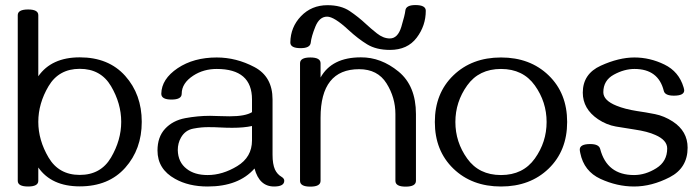

<svg xmlns="http://www.w3.org/2000/svg" viewBox="-20 -711 2709 744"><path d="M289.1 -488.8Q400.9 -488.8 465.1 -417Q529.3 -345.2 529.3 -238.8Q529.3 -132.8 465.1 -60.8Q400.9 11.2 289.1 11.2Q179.7 11.2 128.4 -62V-10.3Q128.4 11.7 88.9 11.7Q48.8 11.7 48.8 -10.3V-652.3Q48.8 -674.3 88.9 -674.3Q128.4 -674.3 128.4 -652.3V-415.5Q179.7 -488.8 289.1 -488.8ZM289.1 -444.3Q208 -444.3 168.2 -377.2Q128.4 -310.1 128.4 -238.8Q128.4 -168 168.2 -100.6Q208 -33.2 289.1 -33.2Q370.6 -33.2 410.2 -100.6Q449.7 -168 449.7 -238.8Q449.7 -310.1 410.2 -377.2Q370.6 -444.3 289.1 -444.3Z M1042 11.7Q984.9 11.7 966.3 -58.1Q904.8 11.7 784.7 11.7Q710.9 11.7 658.2 -18.1Q590.3 -55.7 590.3 -127.9Q590.3 -180.2 619.6 -211.9Q649.4 -244.1 698 -253.2Q746.6 -262.2 793.9 -262.2Q809.6 -262.2 829.3 -261.2Q849.1 -260.3 869.6 -260.3Q930.7 -260.3 956.5 -276.4V-325.7Q956.5 -443.8 819.8 -443.8Q768.6 -443.8 729 -418Q684.1 -388.7 684.1 -347.7Q684.1 -325.2 644.5 -325.2Q605 -325.2 605 -347.7Q606 -404.8 668.5 -446.8Q730.5 -488.3 819.8 -488.3Q895.5 -488.3 965.8 -451.2Q1036.1 -414.1 1036.1 -325.7V-111.3Q1036.1 -75.2 1045.4 -54.2Q1054.2 -35.6 1070.8 -25.9Q1081.5 -19.5 1081.5 -10.7Q1081.5 11.7 1042 11.7ZM784.7 -32.7Q842.3 -32.7 899.4 -67.4Q956.5 -102.1 956.5 -167V-222.7Q924.8 -215.8 879.9 -215.8Q857.4 -215.8 835 -217Q812.5 -218.3 790 -218.3Q760.7 -218.8 729 -212.6Q697.3 -206.5 681.2 -177.7Q668.9 -156.2 668.9 -129.4Q669.9 -82 703.6 -56.6Q733.9 -32.7 784.7 -32.7Z M1551.8 12.2Q1512.2 12.2 1512.2 -10.3V-269Q1512.2 -333 1477.8 -387.9Q1443.4 -442.9 1371.6 -442.9Q1222.2 -442.9 1222.2 -254.9V-10.3Q1222.2 12.2 1182.6 12.2Q1142.6 12.2 1142.6 -10.3V-465.8Q1142.6 -488.3 1182.6 -488.3Q1222.2 -488.3 1222.2 -465.8V-410.6Q1265.6 -488.8 1378.4 -488.8Q1456.5 -489.3 1524.2 -433.8Q1591.8 -378.4 1591.8 -269V-10.3Q1591.8 12.2 1551.8 12.2ZM1491.2 -517.6Q1438 -517.6 1402.8 -539.1Q1367.7 -560.5 1330.6 -594.7Q1274.9 -646.5 1247.6 -646.5Q1217.8 -646.5 1202.1 -607.9Q1186.5 -569.3 1184.1 -545.4Q1181.6 -524.4 1145 -524.4Q1104.5 -524.4 1105 -546.9Q1106 -606 1146 -647.9Q1187 -690.9 1249 -690.9Q1301.3 -690.9 1335 -668.2Q1368.7 -645.5 1398.4 -617.7Q1415.5 -601.6 1440.4 -581.8Q1465.3 -562 1490.7 -562Q1521.5 -562 1535.2 -607.2Q1548.8 -652.3 1550.8 -670.4Q1553.2 -691.4 1589.8 -691.4Q1629.9 -691.4 1629.9 -669.4Q1629.9 -611.3 1594.7 -564.9Q1559.1 -517.6 1491.2 -517.6Z M1921.4 -488.3Q2034.2 -488.3 2106 -418.9Q2177.7 -349.6 2177.7 -238.3Q2177.7 -127 2106 -57.6Q2034.2 11.7 1921.4 11.7Q1808.6 11.7 1736.8 -57.6Q1665 -127 1665 -238.3Q1665 -349.6 1736.8 -418.9Q1808.6 -488.3 1921.4 -488.3ZM1921.4 -443.8Q1835.9 -443.8 1790.3 -379.9Q1744.6 -315.9 1744.6 -238.3Q1744.6 -160.6 1790.3 -96.7Q1835.9 -32.7 1921.4 -32.7Q2006.8 -32.7 2052.5 -96.7Q2098.1 -160.6 2098.1 -238.3Q2098.1 -315.9 2052.5 -379.9Q2006.8 -443.8 1921.4 -443.8Z M2437 11.7Q2371.1 11.7 2306.9 -17.8Q2242.7 -47.4 2228.5 -118.2Q2226.6 -127 2226.6 -131.3Q2226.6 -152.8 2267.1 -152.8Q2300.8 -152.8 2305.7 -133.8Q2332 -32.7 2437 -32.7Q2481 -32.7 2523.2 -59.1Q2565.4 -85.4 2565.4 -135.7Q2565.4 -168 2519.5 -188Q2489.3 -201.7 2439.5 -209Q2403.3 -214.4 2366.7 -220.7Q2330.1 -227.1 2297.4 -249Q2238.3 -289.1 2238.3 -352.1Q2238.3 -424.8 2308.1 -456.5Q2377.9 -488.3 2438.5 -488.3Q2498.5 -488.3 2554.7 -460.9Q2610.8 -433.6 2628.9 -372.6Q2631.3 -364.3 2631.3 -360.8Q2631.3 -340.3 2591.3 -340.3Q2556.6 -340.3 2552.2 -358.9Q2531.2 -443.8 2438.5 -443.8Q2398.9 -443.8 2358.4 -421.6Q2317.9 -399.4 2317.9 -353.5Q2317.9 -321.8 2369.1 -301.3Q2401.4 -288.1 2447.8 -280.8Q2482.4 -275.9 2518.1 -268.8Q2553.7 -261.7 2586.9 -240.2Q2644.5 -202.6 2644.5 -138.7Q2644.5 -60.1 2575 -24.2Q2505.4 11.7 2437 11.7Z"/></svg>

Font: Gayathri
Style: Regular
Weight: 400
Designer: Binoy Dominic <binoy.domenic@gmail.com>
Foundry: SMC
Version: Version 1.000